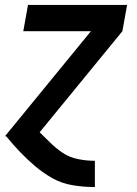

<svg xmlns="http://www.w3.org/2000/svg" viewBox="-34 -550 554 775"><path d="M348 205Q303 205 258.5 197.5Q214 190 177 169Q140 148 107.5 120.5Q75 93 46 62.5Q17 32 -9 0H-14L333 -424H60L79 -530H479L460 -424L126 -16Q147 5 168 25Q191 48 218.5 66.5Q246 85 280 92Q314 99 348 99H349V205Z"/></svg>

Font: Iosevka SS08
Style: Bold Italic
Weight: 700
Italic angle: -10°
Monospace: yes
Designer: Belleve Invis
Foundry: Belleve Invis
Version: 2.1.0; ttfautohint (v1.8.2)